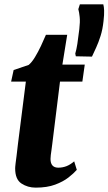

<svg xmlns="http://www.w3.org/2000/svg" viewBox="-20 -850 497 880"><path d="M219.5 -189.5Q217.5 -173.5 215.8 -161.2Q214 -149 212.8 -139.5Q211.5 -130 211.5 -121.5Q211.5 -101.5 220.5 -91.5Q229.5 -81.5 247 -81.5Q266.5 -81.5 284.2 -88.2Q302 -95 320 -110.5L332 -71.5Q318 -55.5 293.8 -36.5Q269.5 -17.5 232.8 -3.8Q196 10 143.5 10Q107 10 78.2 -9Q49.5 -28 49.5 -78Q49.5 -80.5 49.8 -85.5Q50 -90.5 51.5 -102Q53 -113.5 55.8 -135Q58.5 -156.5 62.5 -192L98.5 -476H31L42.5 -529L111.5 -552.5Q126 -564.5 140.2 -588Q154.5 -611.5 167.5 -639Q180.5 -666.5 190.5 -690.5H288L266 -554H368.5L357.5 -476H255ZM401.5 -590.5 327.5 -592 325 -604.5Q330.5 -623 334.5 -648.5Q338.5 -674 343.5 -716.5Q347.5 -750 345.2 -772Q343 -794 339 -808L346 -830H453.5Q456.5 -819.5 457.2 -801.8Q458 -784 454.5 -753.5Q450.5 -715.5 441 -685.5Q431.5 -655.5 420.8 -632.2Q410 -609 401.5 -590.5Z"/></svg>

Font: Merriweather 20pt Black
Style: Italic
Weight: 900
Italic angle: -7.8°
Version: Version 2.101